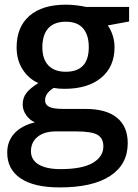

<svg xmlns="http://www.w3.org/2000/svg" viewBox="-20 -570 596 830"><path d="M538.1 -540V-477.1L445.8 -460Q458.5 -442.9 466.8 -418Q475.1 -393.1 475.1 -365.2Q475.1 -281.7 417.5 -233.9Q359.9 -186 258.8 -186Q232.9 -186 211.9 -189.9Q174.8 -167 174.8 -136.2Q174.8 -117.7 192.1 -108.4Q209.5 -99.1 255.9 -99.1H350.1Q439.5 -99.1 485.8 -61Q532.2 -22.9 532.2 48.8Q532.2 140.6 456.5 190.4Q380.9 240.2 237.8 240.2Q127.4 240.2 69.3 201.2Q11.2 162.1 11.2 89.8Q11.2 40 42.7 6.1Q74.2 -27.8 130.9 -41Q107.9 -50.8 93 -72.5Q78.1 -94.2 78.1 -118.2Q78.1 -148.4 95.2 -169.4Q112.3 -190.4 146 -210.9Q104 -229 77.9 -269.8Q51.8 -310.5 51.8 -365.2Q51.8 -453.1 107.2 -501.5Q162.6 -549.8 265.1 -549.8Q288.1 -549.8 313.2 -546.6Q338.4 -543.5 351.1 -540ZM113.8 84Q113.8 121.1 147.2 141.1Q180.7 161.1 241.2 161.1Q335 161.1 380.9 134.3Q426.8 107.4 426.8 63Q426.8 27.8 401.6 12.9Q376.5 -2 308.1 -2H221.2Q171.9 -2 142.8 21.2Q113.8 44.4 113.8 84ZM163.1 -365.2Q163.1 -314.5 189.2 -287.1Q215.3 -259.8 264.2 -259.8Q363.8 -259.8 363.8 -366.2Q363.8 -418.9 339.1 -447.5Q314.5 -476.1 264.2 -476.1Q214.4 -476.1 188.7 -447.8Q163.1 -419.4 163.1 -365.2Z"/></svg>

Font: JBL Sans
Style: Semibold
Weight: 600
Version: Version 1.10